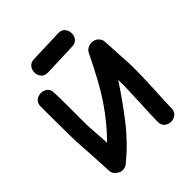

<svg xmlns="http://www.w3.org/2000/svg" viewBox="-242 -1070 1230 1230"><g transform="rotate(-45 373.5 -454.5)"><path d="M121 -12Q138 2 160 2Q182 2 200 -12Q307 -100 389.5 -206.5Q472 -313 547 -427Q548 -399 548 -373Q547 -335 542 -223Q536 -110 536 -61Q535 -30 553.5 -14Q572 2 597 2Q622 2 641 -13.5Q660 -29 660 -59Q661 -109 667 -222Q672 -335 672 -373Q673 -413 671 -457Q669 -501 665 -569Q661 -636 660 -658Q659 -684 640 -701Q621 -718 595 -717Q577 -718 561 -709Q545 -700 536 -683Q491 -590 452.5 -519.5Q414 -449 376 -393Q338 -337 298.5 -289Q259 -241 212 -193Q204 -326 202 -345Q200 -393 201 -502Q201 -611 199 -659Q199 -689 180 -704Q161 -719 136 -718.5Q111 -718 92.5 -702Q74 -686 75 -655Q76 -600 76 -499Q76 -397 78 -341Q79 -315 86 -215Q92 -115 94 -61Q94 -30 121 -12ZM264 -779 489 -787Q520 -788 534.5 -807.5Q549 -827 548 -851.5Q547 -876 531.5 -894Q516 -912 485 -911L260 -903Q229 -902 214.5 -882.5Q200 -863 201 -838.5Q202 -814 217.5 -796Q233 -778 264 -779Z"/></g></svg>

Font: Balsamiq Sans
Style: Bold
Weight: 700
Designer: Michael Angeles
Foundry: Balsamiq SRL
Version: Version 1.020; ttfautohint (v1.8.4.7-5d5b);gftools[0.9.26]